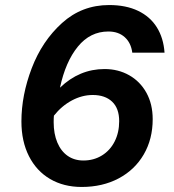

<svg xmlns="http://www.w3.org/2000/svg" viewBox="-20 -730 690 762"><path d="M586 -257Q586 -178 550.5 -117Q515 -56 451 -22Q387 12 304 12Q233 12 179 -19.5Q125 -51 95 -110Q65 -169 65 -248Q65 -352 106 -459.5Q147 -567 226 -638.5Q305 -710 413 -710Q480 -710 528 -687Q576 -664 602.5 -621.5Q629 -579 633 -521H505Q500 -560 475 -582.5Q450 -605 410 -605Q338 -605 289 -545Q240 -485 218 -382Q295 -456 395 -456Q449 -456 492.5 -431.5Q536 -407 561 -362Q586 -317 586 -257ZM193 -245Q193 -199 207.5 -164.5Q222 -130 248.5 -111.5Q275 -93 311 -93Q352 -93 384.5 -113Q417 -133 435 -168.5Q453 -204 453 -249Q453 -300 425 -326.5Q397 -353 348 -353Q306 -353 265.5 -331.5Q225 -310 194 -271Q193 -262 193 -245Z"/></svg>

Font: Azeret Mono Medium
Style: Italic
Weight: 500
Italic angle: -12°
Designer: Martin Vácha
Foundry: Displaay
Version: Version 1.000; Glyphs 3.0.3, build 3074